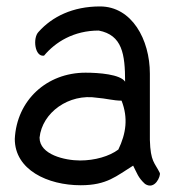

<svg xmlns="http://www.w3.org/2000/svg" viewBox="-20 -565 564 597"><path d="M26 -133C26 -37 128 11 231 11C313 11 342 -18 394 -50C406 -27 409 -13 431 7C462 27 480 -18 477 -27C461 -60 448 -61 446 -130V-336C446 -442 390 -545 291 -545C206 -545 142 -513 100 -466C81 -447 88 -387 117 -392C152 -434 209 -470 287 -470C360 -456 369 -397 369 -311C354 -334 287 -339 246 -339C125 -339 32 -253 26 -133ZM103 -137C111 -215 194 -275 282 -261C309 -259 333 -252 358 -252C379 -198 372 -150 348 -100C320 -79 275 -66 229 -66C182 -66 103 -84 103 -137Z"/></svg>

Font: Snowfall
Style: Regular
Weight: 400
Designer: Jasper
Foundry: Cannot Into Space Fonts
Version: Version 0.9